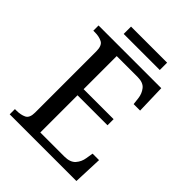

<svg xmlns="http://www.w3.org/2000/svg" viewBox="-234 -966 1091 1091"><g transform="rotate(45 311.5 -420.0)"><path d="M38 0V-42H51Q84 -42 108.5 -53.5Q133 -65 133 -109V-600Q133 -647 109 -659.5Q85 -672 51 -672H38V-714H542L547 -539H495L490 -582Q486 -615 466.5 -639.5Q447 -664 402 -664H234V-398H475V-349H234V-50H427Q474 -50 495.5 -74.5Q517 -99 522 -132L529 -175H581L574 0ZM173 -781V-840H463V-781Z"/></g></svg>

Font: Noto Serif Dogra
Style: Regular
Weight: 400
Designer: Ek Type
Foundry: Ek Type
Version: Version 1.005